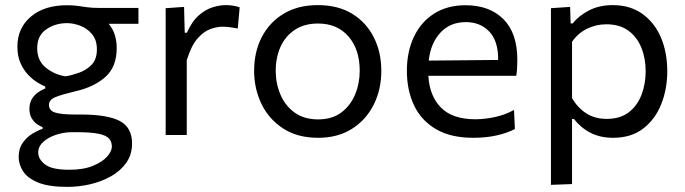

<svg xmlns="http://www.w3.org/2000/svg" viewBox="-20 -528 2680 751"><path d="M244 203Q170 203 128.5 185.8Q87 168.5 70 141.5Q53 114.5 53 86Q53 52.5 69.5 29.8Q86 7 108 -6Q130 -19 146.5 -24V-31Q138 -33.5 125.8 -41.8Q113.5 -50 104.2 -65Q95 -80 95 -103Q95 -156.5 157 -182V-189.5Q145.5 -194 127.5 -204.8Q109.5 -215.5 91.2 -234.2Q73 -253 60.5 -280.5Q48 -308 48 -345.5Q48 -418 100.5 -462.8Q153 -507.5 242 -507.5Q266 -507.5 283.5 -505Q301 -502.5 320.2 -499.8Q339.5 -497 367 -497H521.5V-435H405Q421.5 -415.5 429 -391.5Q436.5 -367.5 436.5 -340Q436.5 -266.5 392.2 -227Q348 -187.5 275 -171Q222.5 -158.5 197 -148.2Q171.5 -138 171.5 -117.5Q171.5 -95.5 195.5 -87.8Q219.5 -80 275.5 -80H297Q400.5 -80 448.5 -54.8Q496.5 -29.5 496.5 33Q496.5 76.5 474 108.5Q451.5 140.5 414.2 161.5Q377 182.5 332.5 192.8Q288 203 244 203ZM236.5 -229.5Q261 -233.5 289.8 -243.8Q318.5 -254 338.8 -275.2Q359 -296.5 359 -335Q359 -371 340.5 -393.8Q322 -416.5 294.8 -427Q267.5 -437.5 242 -437.5Q196.5 -437.5 161 -413.2Q125.5 -389 125.5 -339.5Q125.5 -290 160 -262.8Q194.5 -235.5 236.5 -229.5ZM251 136Q306 136 343.2 120.8Q380.5 105.5 399 84.5Q417.5 63.5 417.5 45.5Q417.5 26.5 406.5 14Q395.5 1.5 365.5 -4.8Q335.5 -11 278.5 -11H260Q228 -10.5 198.2 -0.5Q168.5 9.5 149 27.2Q129.5 45 129.5 68.5Q129.5 94.5 156.2 115.2Q183 136 251 136Z M628 0V-496L700 -501L702.5 -400H711Q731.5 -445.5 758.2 -468.5Q785 -491.5 812.5 -499.8Q840 -508 863 -508Q892.5 -508 917.5 -499.5L910 -416.5Q893.5 -419.5 880.2 -421.5Q867 -423.5 849.5 -423.5Q830 -423.5 804.5 -415Q779 -406.5 753.8 -378.8Q728.5 -351 710.5 -292.5V0Z M1224.5 11Q1143 11 1087 -25.8Q1031 -62.5 1002.5 -122Q974 -181.5 974 -251Q974 -325.5 1004.2 -383.5Q1034.5 -441.5 1090.2 -474.8Q1146 -508 1223 -508Q1302.5 -508 1357.8 -474Q1413 -440 1442.2 -381.8Q1471.5 -323.5 1471.5 -251Q1471.5 -177.5 1441.5 -118Q1411.5 -58.5 1356.2 -23.8Q1301 11 1224.5 11ZM1224.5 -61Q1279 -61 1315 -88Q1351 -115 1369 -158.5Q1387 -202 1387 -251Q1387 -335 1343 -385.5Q1299 -436 1224 -436Q1170 -436 1133 -411.2Q1096 -386.5 1077.2 -344.8Q1058.5 -303 1058.5 -251Q1058.5 -202 1076.8 -158.5Q1095 -115 1132 -88Q1169 -61 1224.5 -61Z M1831.5 11Q1742.5 11 1685 -23Q1627.5 -57 1599.5 -116Q1571.5 -175 1571.5 -251Q1571.5 -326 1599 -384Q1626.5 -442 1678 -474.8Q1729.5 -507.5 1801 -507.5Q1895 -507.5 1949.2 -453Q2003.5 -398.5 2003.5 -294.5Q2003.5 -258 1999.5 -231.5H1655.5Q1660 -152.5 1705 -107Q1750 -61.5 1839.5 -61.5Q1874.5 -61.5 1915 -70Q1955.5 -78.5 1990.5 -98L1994 -23.5Q1965.5 -8 1923.5 1.5Q1881.5 11 1831.5 11ZM1802 -441.5Q1740.5 -441.5 1702.2 -399.8Q1664 -358 1657 -291L1928.5 -293.5Q1928.5 -295 1928.5 -297.5Q1928.5 -368 1893.5 -404.8Q1858.5 -441.5 1802 -441.5Z M2135 195V-496L2210 -501L2212 -436.5H2220.5Q2242.5 -465.5 2283 -486.8Q2323.5 -508 2376.5 -508Q2444.5 -508 2492.2 -474Q2540 -440 2565 -381.8Q2590 -323.5 2590 -249.5Q2590 -180 2566.5 -120.8Q2543 -61.5 2496 -25.2Q2449 11 2378 11Q2328.5 11 2290.5 -8.2Q2252.5 -27.5 2225 -62.5H2217.5V192ZM2353 -63Q2406.5 -63 2440 -89.2Q2473.5 -115.5 2489.5 -158Q2505.5 -200.5 2505.5 -249Q2505.5 -299.5 2488.8 -341.2Q2472 -383 2438 -408Q2404 -433 2351.5 -433Q2312 -433 2276.5 -415.8Q2241 -398.5 2217.5 -364.5V-144Q2240 -106 2273.5 -84.5Q2307 -63 2353 -63Z"/></svg>

Font: Commissioner
Style: Regular
Weight: 400
Designer: Kostas Bartsokas
Foundry: Kostas Bartsokas
Version: Version 1.000; ttfautohint (v1.8.3)